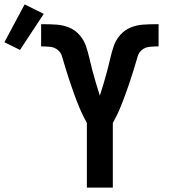

<svg xmlns="http://www.w3.org/2000/svg" viewBox="-154 -853 774 873"><path d="M241 0V-294Q232 -310 224 -326Q216 -342 209 -359Q202 -376 195.5 -392.5Q189 -409 183 -426Q177 -443 171 -460Q165 -477 159.5 -494Q154 -511 148.5 -528.5Q143 -546 138 -563Q133 -580 127.5 -598Q122 -616 107.5 -627Q93 -638 74.5 -640Q56 -642 38 -642H33V-743H44Q74 -743 103.5 -741Q133 -739 160 -728Q187 -717 207 -694.5Q227 -672 236.5 -644.5Q246 -617 252.5 -588Q259 -559 266.5 -531Q274 -503 282.5 -474.5Q291 -446 300 -418Q309 -446 317.5 -474.5Q326 -503 333.5 -531Q341 -559 347.5 -588Q354 -617 363.5 -644.5Q373 -672 393 -694.5Q413 -717 440 -728Q467 -739 496.5 -741Q526 -743 556 -743H567V-642H562Q544 -642 525.5 -640Q507 -638 492.5 -627Q478 -616 472.5 -598Q467 -580 462 -563Q457 -546 451.5 -528.5Q446 -511 440.5 -494Q435 -477 429 -460Q423 -443 417 -426Q411 -409 404.5 -392.5Q398 -376 391 -359Q384 -342 376 -326Q368 -310 359 -294V0ZM-63 -626 -134 -661 -42 -833 45 -790Z"/></svg>

Font: R Plex Mono
Style: Bold
Weight: 700
Monospace: yes
Designer: Belleve Invis
Foundry: Belleve Invis
Version: Version 31.8.0